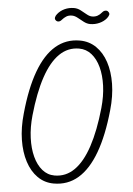

<svg xmlns="http://www.w3.org/2000/svg" viewBox="-74 -1282 931 1346"><g transform="rotate(5 391.5 -609.5)"><path d="M356 10Q291.5 10 240.2 -25.8Q189 -61.5 155 -125.8Q121 -190 107.5 -275.5Q94 -361 104.5 -460.5Q122 -640 166.8 -761Q211.5 -882 283 -943.2Q354.5 -1004.5 452 -1004.5Q517.5 -1004.5 569.2 -969.2Q621 -934 655 -870.8Q689 -807.5 702.8 -722.2Q716.5 -637 706 -537Q688 -357.5 643 -235.8Q598 -114 526.5 -52Q455 10 356 10ZM166.5 -452.5Q158 -368 168 -294.5Q178 -221 203.8 -165.2Q229.5 -109.5 268.5 -78Q307.5 -46.5 357 -46.5Q436.5 -46.5 494.5 -104.2Q552.5 -162 589.5 -273.8Q626.5 -385.5 643 -546.5Q651.5 -630.5 641.5 -703.2Q631.5 -776 605.8 -831Q580 -886 540.8 -917Q501.5 -948 452 -948Q372.5 -948 314.8 -891.2Q257 -834.5 220 -724Q183 -613.5 166.5 -452.5ZM270 -1132Q262 -1139.5 264 -1151.2Q266 -1163 276 -1175Q295 -1199.5 325.5 -1213.8Q356 -1228 392 -1228Q416 -1228 439 -1216Q462 -1204 483 -1192Q504 -1180 522 -1180Q543.5 -1180 560 -1189Q576.5 -1198 590.5 -1215.5Q600 -1227 612.8 -1229Q625.5 -1231 633.5 -1222Q643.5 -1213 641 -1202.2Q638.5 -1191.5 628 -1177.5Q608.5 -1153.5 577.8 -1139.8Q547 -1126 513 -1126Q490.5 -1126 467.5 -1138Q444.5 -1150 422.8 -1162Q401 -1174 381.5 -1174Q358 -1174 342 -1163.8Q326 -1153.5 313.5 -1139Q303 -1126 291 -1124.5Q279 -1123 270 -1132Z"/></g></svg>

Font: Edu SA Hand Cursive
Style: Regular
Weight: 400
Designer: Tina and Corey Anderson, Eben Sorkin, Mirko Velimirovic
Foundry: Google for Education
Version: Version 2.000